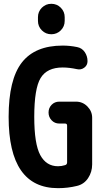

<svg xmlns="http://www.w3.org/2000/svg" viewBox="-20 -980 540 1010"><path d="M179.7 -889.6Q179.7 -918.9 200.2 -939.5Q220.7 -960 250 -960Q279.3 -960 299.8 -939.5Q320.3 -918.9 320.3 -889.6V-870.1Q320.3 -840.8 299.8 -820.3Q279.3 -799.8 250 -799.8Q220.7 -799.8 200.2 -820.3Q179.7 -840.8 179.7 -870.1ZM379.9 -445.3Q415 -445.3 439.9 -419.9Q464.8 -394.5 464.8 -360.4V-115.2Q464.8 -75.2 443.4 -43Q421.9 -10.7 384.8 -2Q336.9 9.8 285.2 9.8Q25.4 9.8 25.4 -365.2Q25.4 -561.5 94.7 -650.9Q164.1 -740.2 309.6 -740.2Q347.7 -740.2 385.7 -732.4Q411.1 -727.5 425.8 -706.1Q440.4 -684.6 440.4 -658.2Q440.4 -636.7 423.3 -624Q406.2 -611.3 384.8 -616.2Q343.8 -625 309.6 -625Q227.5 -625 193.8 -569.8Q160.2 -514.6 160.2 -365.2Q160.2 -222.7 191.9 -164.1Q223.6 -105.5 285.2 -105.5Q303.7 -105.5 322.3 -111.3Q333 -114.3 333 -126V-319.3Q333 -330.1 322.3 -330.1H292Q267.6 -330.1 251.5 -347.2Q235.4 -364.3 235.4 -388.2Q235.4 -412.1 251.5 -428.7Q267.6 -445.3 292 -445.3Z"/></svg>

Font: Rounded-X Mgen+ 2m bold
Style: Bold
Weight: 700
Designer: [Source Han Sans]
Ryoko NISHIZUKA  (kana & ideographs); Paul D. Hunt (Latin, Greek & Cyrillic); Wenlong ZHANG  (bopomofo
Version: Version 1.059.20150602